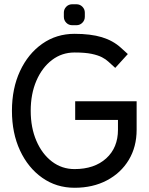

<svg xmlns="http://www.w3.org/2000/svg" viewBox="-20 -864 692 894"><path d="M330.1 -392.6H616.2V-259.8Q616.2 -180.2 579.6 -119.4Q543 -58.6 477.8 -24.2Q412.6 10.3 327.1 10.3Q242.7 10.3 176.8 -36.1Q110.8 -82.5 73.2 -163.3Q35.6 -244.1 35.6 -348.1Q35.6 -452.1 73.2 -533Q110.8 -613.8 176.8 -660.2Q242.7 -706.5 327.1 -706.5Q401.9 -706.5 453.9 -690.9Q505.9 -675.3 543 -641.6L575.2 -612.3L516.6 -547.9L484.4 -577.1Q473.1 -587.9 454.8 -597.4Q436.5 -606.9 406.2 -613.3Q376 -619.6 327.1 -619.6Q268.1 -619.6 221.9 -584.5Q175.8 -549.3 149.4 -488Q123 -426.8 123 -348.1Q123 -269.5 149.4 -208.3Q175.8 -147 221.9 -111.8Q268.1 -76.7 327.1 -76.7Q419.4 -76.7 474.4 -126.5Q529.3 -176.3 529.3 -259.8V-305.7H330.1ZM335.9 -844.2Q352.1 -844.2 363.5 -832.8Q375 -821.3 375 -805.2V-786.1Q375 -769.5 363.5 -758.1Q352.1 -746.6 335.9 -746.6H316.4Q299.8 -746.6 288.6 -758.1Q277.3 -769.5 277.3 -786.1V-805.2Q277.3 -821.3 288.6 -832.8Q299.8 -844.2 316.4 -844.2Z"/></svg>

Font: Qaz
Style: Regular
Weight: 400
Designer: GGBotNet
Foundry: f0n7
Version: 0.70